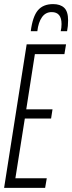

<svg xmlns="http://www.w3.org/2000/svg" viewBox="-25 -916 352 936"><path d="M-5 0 105 -700H297L289 -652H145L103 -383H231L224 -338H96L50 -47H203L195 0ZM234 -896Q269 -896 288 -878Q307 -860 307 -817Q307 -788 302 -764H271Q275 -779 275 -799Q275 -857 227 -857Q197 -857 179.5 -832Q162 -807 157 -764H125Q134 -835 159.5 -865.5Q185 -896 234 -896Z"/></svg>

Font: Georama ExtraCondensed Light
Style: Italic
Weight: 300
Width: 2
Italic angle: -9°
Designer: Jean-Baptiste Levee
Foundry: Production Type
Version: Version 1.000